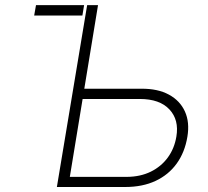

<svg xmlns="http://www.w3.org/2000/svg" viewBox="-20 -748 833 768"><path d="M116.7 -686 124 -727.5H316.4L309.6 -686ZM303.2 -393.1H545.9Q611.3 -393.6 655.8 -369.4Q700.2 -345.2 719.7 -302Q739.3 -258.8 729.5 -200.7Q719.2 -138.7 686.8 -93.8Q654.3 -48.8 602.3 -24.4Q550.3 0 480.5 0H207.5L328.6 -727.5H372.1L259.3 -40.5H487.8Q542 -41 583.5 -61.5Q625 -82 651.4 -118.2Q677.7 -154.3 685.5 -201.7Q696.8 -268.6 657.7 -310.3Q618.7 -352.1 539.1 -352.1H296.4Z"/></svg>

Font: Inter Tight ExtraLight
Style: Italic
Weight: 250
Italic angle: -9.39999°
Designer: Rasmus Andersson
Foundry: rsms
Version: Version 3.004